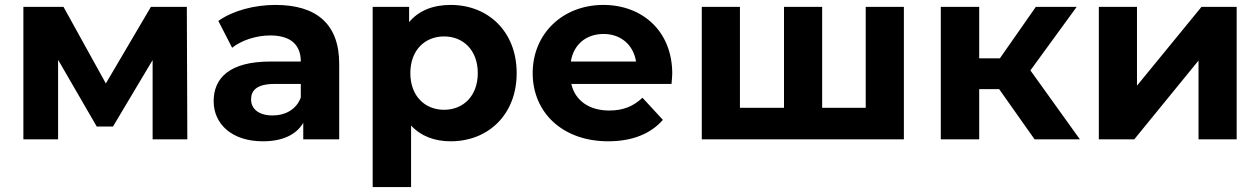

<svg xmlns="http://www.w3.org/2000/svg" viewBox="-20 -566 5119 780"><path d="M741 0 739 -538H593L410 -227L238 -538H75V0H216V-323L373 -52H439L600 -322V0Z M1099 -546C1014 -546 926 -523 867 -481L923 -372C962 -403 1022 -422 1078 -422C1162 -422 1202 -383 1202 -316H1078C914 -316 848 -250 848 -155C848 -62 922 8 1048 8C1127 8 1183 -18 1212 -67V0H1358V-307C1358 -470 1264 -546 1099 -546ZM1087 -97C1032 -97 1000 -123 1000 -162C1000 -198 1022 -225 1096 -225H1202V-170C1184 -121 1139 -97 1087 -97Z M1811 -546C1739 -546 1681 -523 1642 -476V-538H1494V194H1650V-56C1690 -13 1745 8 1811 8C1963 8 2079 -100 2079 -269C2079 -438 1963 -546 1811 -546ZM1784 -120C1706 -120 1647 -176 1647 -269C1647 -362 1706 -418 1784 -418C1862 -418 1921 -362 1921 -269C1921 -176 1862 -120 1784 -120Z M2711 -267C2711 -440 2589 -546 2431 -546C2267 -546 2144 -430 2144 -269C2144 -109 2265 8 2451 8C2548 8 2623 -22 2673 -79L2590 -169C2553 -134 2512 -117 2455 -117C2373 -117 2316 -158 2301 -225H2708C2709 -238 2711 -255 2711 -267ZM2432 -428C2502 -428 2553 -384 2564 -316H2299C2310 -385 2361 -428 2432 -428Z M3497 -538V-128H3320V-538H3165V-128H2986V-538H2831V0H3652V-538Z M4183 0H4367L4166 -280L4354 -538H4188L4042 -329H3958V-538H3802V0H3958V-204H4039Z M4444 0H4588L4849 -320V0H5004V-538H4861L4599 -218V-538H4444Z"/></svg>

Font: AWKNG-Font
Style: Bold
Weight: 700
Designer: Awakening Church
Foundry: Awakening Church
Version: Version 1.700;PS 001.700;hotconv 1.0.88;makeotf.lib2.5.64775